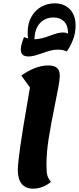

<svg xmlns="http://www.w3.org/2000/svg" viewBox="-20 -1108 474 1153"><path d="M311 -485Q286 -363 272.5 -277.5Q259 -192 259 -116Q259 -71 265 -52.5Q271 -34 286 -16Q263 4 235 14.5Q207 25 179 25Q134 25 110.5 -3.5Q87 -32 87 -87Q87 -163 146 -501L160 -583L108 -654Q146 -682 188 -698.5Q230 -715 270 -715Q306 -715 322.5 -700Q339 -685 339 -653Q339 -631 330.5 -584.5Q322 -538 311 -485ZM434 -954Q434 -910 418 -868.5Q402 -827 381 -799Q358 -810 328 -810Q305 -810 284 -804.5Q263 -799 233 -788Q202 -778 185.5 -773.5Q169 -769 151 -769Q128 -769 116.5 -779Q105 -789 105 -812Q105 -838 124 -885Q140 -879 149 -877Q146 -892 146 -911Q146 -969 169.5 -1009Q193 -1049 230 -1068.5Q267 -1088 308 -1088Q365 -1088 399.5 -1052.5Q434 -1017 434 -954ZM389 -906Q388 -958 363.5 -980.5Q339 -1003 302 -1003Q251 -1003 219.5 -968.5Q188 -934 187 -872Q226 -873 281 -894Q307 -904 324.5 -908.5Q342 -913 360 -913Q375 -913 389 -906Z"/></svg>

Font: Lemonada SemiBold
Style: Regular
Weight: 600
Designer: Mohamed Gaber (Arabic) Eduardo Tunni (Latin)
Foundry: Kief Type Foundry
Version: Version 3.006